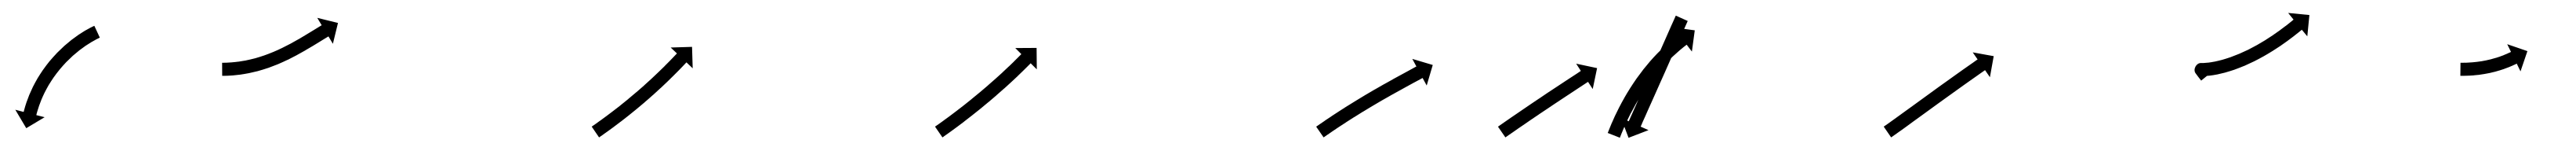

<svg xmlns="http://www.w3.org/2000/svg" viewBox="-20 -288 3953 231"><path d="M131.6 -229.7C132.2 -229.9 132.7 -230.2 133.2 -230.4L124.8 -248.5C124.2 -248.3 123.6 -248 123 -247.7C123 -247.7 123 -247.7 123 -247.7C123 -247.7 123 -247.7 123 -247.7C121.3 -246.9 119.7 -246.1 118.1 -245.3C118.1 -245.3 118 -245.2 118 -245.2C118 -245.2 118 -245.2 118 -245.2C115.4 -243.9 113 -242.5 110.5 -241.1C110.5 -241.1 110.5 -241 110.4 -241C110.4 -241 110.3 -241 110.3 -241C107.2 -239.1 104.1 -237.1 101 -235.1C101 -235.1 100.9 -235 100.9 -235C100.9 -235 100.8 -235 100.8 -235C97.2 -232.5 93.7 -229.9 90.2 -227.3C90.2 -227.3 90.1 -227.3 90.1 -227.2C90 -227.2 90 -227.2 90 -227.2C86.2 -224.1 82.4 -221 78.7 -217.8C78.7 -217.8 78.7 -217.8 78.6 -217.7C78.6 -217.7 78.5 -217.6 78.5 -217.6C74.7 -214.1 70.9 -210.5 67.2 -206.8C67.2 -206.8 67.2 -206.8 67.2 -206.7C67.1 -206.7 67.1 -206.6 67.1 -206.6C63.4 -202.7 59.8 -198.7 56.3 -194.6C56.3 -194.6 56.2 -194.5 56.2 -194.5C56.1 -194.4 56.1 -194.4 56.1 -194.4C52.7 -190.2 49.4 -185.9 46.3 -181.5C46.3 -181.5 46.2 -181.5 46.2 -181.4C46.2 -181.4 46.1 -181.3 46.1 -181.3C43.2 -177 40.3 -172.6 37.6 -168.2C37.6 -168.2 37.6 -168.1 37.6 -168.1C37.5 -168 37.5 -168 37.5 -168C35.1 -163.7 32.7 -159.5 30.5 -155.1C30.5 -155.1 30.5 -155.1 30.4 -155C30.4 -155 30.4 -154.9 30.4 -154.9C28.5 -151 26.7 -147 25 -143C25 -143 25 -142.9 24.9 -142.9C24.9 -142.8 24.9 -142.8 24.9 -142.8C23.5 -139.4 22.2 -135.9 21 -132.4C21 -132.4 21 -132.4 20.9 -132.4C20.9 -132.3 20.9 -132.3 20.9 -132.3C20 -129.6 19.1 -126.9 18.3 -124.2C18.3 -124.2 18.3 -124.1 18.3 -124.1C18.3 -124.1 18.3 -124 18.3 -124C17.8 -122.3 17.3 -120.5 16.8 -118.7C16.8 -118.7 16.8 -118.7 16.8 -118.7C16.8 -118.7 16.8 -118.7 16.8 -118.7C16.6 -118.1 16.5 -117.4 16.3 -116.8L3.5 -120.1L20.3 -91.9L48.5 -108.7L35.7 -111.9C35.8 -112.5 36 -113.1 36.2 -113.7C36.2 -113.7 36.1 -113.7 36.1 -113.6C36.1 -113.6 36.1 -113.6 36.1 -113.6C36.6 -115.2 37 -116.9 37.5 -118.5C37.5 -118.5 37.5 -118.5 37.5 -118.4C37.5 -118.4 37.5 -118.4 37.5 -118.4C38.2 -120.9 39 -123.4 39.9 -125.9C39.9 -125.9 39.9 -125.9 39.8 -125.8C39.8 -125.8 39.8 -125.7 39.8 -125.7C41 -129 42.2 -132.2 43.5 -135.4C43.5 -135.4 43.4 -135.3 43.4 -135.3C43.4 -135.2 43.4 -135.2 43.4 -135.2C45 -138.9 46.6 -142.6 48.4 -146.2C48.4 -146.2 48.4 -146.2 48.4 -146.1C48.3 -146.1 48.3 -146 48.3 -146C50.4 -150.1 52.5 -154 54.8 -158C54.8 -158 54.8 -157.9 54.8 -157.9C54.7 -157.8 54.7 -157.8 54.7 -157.8C57.2 -161.9 59.9 -166 62.6 -170C62.6 -170 62.6 -170 62.6 -169.9C62.5 -169.9 62.5 -169.8 62.5 -169.8C65.4 -173.9 68.5 -177.9 71.7 -181.8C71.7 -181.8 71.6 -181.8 71.6 -181.7C71.5 -181.7 71.5 -181.6 71.5 -181.6C74.8 -185.5 78.1 -189.2 81.6 -192.9C81.6 -192.9 81.6 -192.8 81.5 -192.8C81.5 -192.8 81.4 -192.7 81.4 -192.7C84.9 -196.2 88.4 -199.6 92 -202.9C92 -202.9 92 -202.8 91.9 -202.8C91.9 -202.8 91.8 -202.7 91.8 -202.7C95.3 -205.7 98.8 -208.6 102.4 -211.5C102.4 -211.5 102.3 -211.4 102.3 -211.4C102.2 -211.4 102.2 -211.3 102.2 -211.3C105.5 -213.8 108.8 -216.2 112.1 -218.5C112.1 -218.5 112.1 -218.4 112 -218.4C112 -218.4 111.9 -218.3 111.9 -218.3C114.8 -220.2 117.7 -222.1 120.6 -223.8C120.6 -223.8 120.6 -223.8 120.6 -223.8C120.5 -223.7 120.5 -223.7 120.5 -223.7C122.7 -225 125 -226.3 127.3 -227.5C127.3 -227.5 127.3 -227.5 127.3 -227.5C127.2 -227.5 127.2 -227.5 127.2 -227.5C128.7 -228.2 130.2 -229 131.7 -229.7C131.7 -229.7 131.7 -229.7 131.6 -229.7C131.6 -229.7 131.6 -229.7 131.6 -229.7Z M322.8 -192C322.2 -192 321.6 -192 320.9 -192L321 -172C321.7 -172 322.3 -172 323 -172C323 -172 323 -172 323 -172C323 -172 323 -172 323 -172C324.9 -172 326.7 -172.1 328.5 -172.1C328.5 -172.1 328.5 -172.1 328.6 -172.1C328.6 -172.1 328.6 -172.1 328.6 -172.1C331.5 -172.3 334.3 -172.4 337.2 -172.6C337.2 -172.6 337.2 -172.6 337.2 -172.6C337.3 -172.6 337.3 -172.6 337.3 -172.6C341 -173 344.7 -173.4 348.4 -173.8C348.4 -173.8 348.4 -173.8 348.5 -173.8C348.5 -173.8 348.5 -173.8 348.5 -173.8C352.9 -174.4 357.2 -175.2 361.5 -176C361.5 -176 361.6 -176 361.6 -176C361.7 -176 361.7 -176 361.7 -176C366.5 -177 371.3 -178.1 376 -179.3C376 -179.3 376 -179.3 376.1 -179.4C376.2 -179.4 376.2 -179.4 376.2 -179.4C381.2 -180.8 386.2 -182.3 391.2 -184C391.2 -184 391.3 -184 391.3 -184C391.4 -184 391.4 -184 391.4 -184C396.5 -185.9 401.6 -187.8 406.6 -189.8C406.6 -189.8 406.6 -189.8 406.7 -189.9C406.7 -189.9 406.8 -189.9 406.8 -189.9C411.8 -192 416.7 -194.3 421.6 -196.6C421.6 -196.6 421.6 -196.6 421.7 -196.6C421.7 -196.6 421.8 -196.6 421.8 -196.6C426.5 -199 431.2 -201.4 435.8 -203.8C435.8 -203.8 435.9 -203.8 435.9 -203.9C435.9 -203.9 435.9 -203.9 435.9 -203.9C440.3 -206.3 444.6 -208.7 448.9 -211.1C448.9 -211.1 448.9 -211.1 448.9 -211.1C448.9 -211.1 448.9 -211.2 448.9 -211.2C452.8 -213.4 456.6 -215.6 460.4 -217.9L460.4 -217.9L460.4 -217.9C463.7 -219.9 466.9 -221.8 470.1 -223.8C472.6 -225.3 475.1 -226.8 477.6 -228.4C479.2 -229.3 480.8 -230.3 482.4 -231.3L482.4 -231.3L482.4 -231.3C482.9 -231.6 483.5 -232 484.1 -232.3L490.9 -221L498.7 -252.9L466.9 -260.7L473.7 -249.4C473.1 -249.1 472.6 -248.7 472 -248.4L472 -248.4L472 -248.4C470.4 -247.4 468.8 -246.4 467.1 -245.4C464.7 -243.9 462.2 -242.4 459.7 -240.9C456.5 -238.9 453.3 -237 450.1 -235.1L450.1 -235.1L450.1 -235.1C446.4 -232.8 442.7 -230.6 438.9 -228.4C438.9 -228.4 438.9 -228.4 438.9 -228.5C438.9 -228.5 439 -228.5 439 -228.5C434.8 -226.1 430.6 -223.8 426.4 -221.5C426.4 -221.5 426.4 -221.5 426.4 -221.5C426.4 -221.5 426.5 -221.5 426.5 -221.5C422 -219.1 417.5 -216.8 412.9 -214.6C412.9 -214.6 413 -214.6 413 -214.6C413 -214.6 413.1 -214.7 413.1 -214.7C408.4 -212.4 403.7 -210.3 398.9 -208.3C398.9 -208.3 398.9 -208.3 399 -208.3C399 -208.3 399.1 -208.4 399.1 -208.4C394.3 -206.4 389.5 -204.6 384.7 -202.9C384.7 -202.9 384.8 -202.9 384.8 -202.9C384.9 -202.9 384.9 -203 384.9 -203C380.3 -201.4 375.5 -200 370.8 -198.6C370.8 -198.6 370.9 -198.7 370.9 -198.7C371 -198.7 371 -198.7 371 -198.7C366.6 -197.6 362.1 -196.5 357.6 -195.6C357.6 -195.6 357.7 -195.6 357.7 -195.6C357.8 -195.6 357.9 -195.6 357.9 -195.6C353.8 -194.9 349.8 -194.2 345.7 -193.6C345.7 -193.6 345.8 -193.6 345.8 -193.6C345.9 -193.7 345.9 -193.7 345.9 -193.7C342.5 -193.2 339.1 -192.9 335.6 -192.6C335.6 -192.6 335.7 -192.6 335.7 -192.6C335.7 -192.6 335.8 -192.6 335.8 -192.6C333.1 -192.4 330.4 -192.2 327.8 -192.1C327.8 -192.1 327.8 -192.1 327.8 -192.1C327.9 -192.1 327.9 -192.1 327.9 -192.1C326.2 -192.1 324.5 -192 322.7 -192C322.7 -192 322.8 -192 322.8 -192C322.8 -192 322.8 -192 322.8 -192Z M889.7 -95.4C889.2 -95 888.6 -94.7 888.1 -94.3L899.4 -77.8C900 -78.2 900.5 -78.6 901.1 -78.9L901.1 -79L901.1 -79C902.6 -80 904.1 -81.1 905.7 -82.1L905.7 -82.2L905.7 -82.2C908.1 -83.8 910.4 -85.5 912.8 -87.2L912.8 -87.2L912.8 -87.2C915.8 -89.4 918.9 -91.6 921.9 -93.8L921.9 -93.9L922 -93.9C925.5 -96.5 929.1 -99.2 932.6 -101.9C932.6 -101.9 932.6 -101.9 932.6 -101.9C932.6 -101.9 932.7 -101.9 932.7 -101.9C936.6 -104.9 940.5 -108 944.4 -111C944.4 -111 944.4 -111 944.4 -111C944.4 -111 944.5 -111.1 944.5 -111.1C948.6 -114.4 952.7 -117.7 956.8 -121C956.8 -121 956.9 -121 956.9 -121.1C956.9 -121.1 956.9 -121.1 956.9 -121.1C961.1 -124.6 965.3 -128.1 969.5 -131.6C969.5 -131.6 969.5 -131.6 969.5 -131.6C969.5 -131.7 969.5 -131.7 969.5 -131.7C973.7 -135.2 977.8 -138.8 981.9 -142.5C981.9 -142.5 981.9 -142.5 981.9 -142.5C981.9 -142.5 982 -142.5 982 -142.5C985.9 -146 989.8 -149.6 993.7 -153.2C993.7 -153.2 993.8 -153.2 993.8 -153.2C993.8 -153.2 993.8 -153.2 993.8 -153.2C997.4 -156.6 1001 -160 1004.6 -163.4C1004.6 -163.4 1004.6 -163.4 1004.6 -163.4C1004.6 -163.4 1004.7 -163.5 1004.7 -163.5C1007.9 -166.5 1011 -169.6 1014.2 -172.8L1014.2 -172.8L1014.2 -172.8C1016.9 -175.4 1019.5 -178.1 1022.2 -180.8L1022.2 -180.8L1022.2 -180.8C1024.2 -182.9 1026.2 -185 1028.2 -187L1028.3 -187.1L1028.3 -187.1C1029.6 -188.4 1030.8 -189.8 1032.1 -191.1L1032.1 -191.1L1032.1 -191.1C1032.6 -191.6 1033 -192.1 1033.5 -192.6L1043.1 -183.5L1042.1 -216.3L1009.3 -215.3L1018.9 -206.3C1018.5 -205.8 1018 -205.3 1017.6 -204.8L1017.6 -204.8L1017.6 -204.9C1016.3 -203.5 1015.1 -202.2 1013.8 -200.9L1013.8 -200.9L1013.8 -200.9C1011.9 -198.9 1009.9 -196.8 1007.9 -194.8L1007.9 -194.8L1007.9 -194.8C1005.3 -192.2 1002.7 -189.6 1000.1 -187L1000.1 -187L1000.2 -187C997 -183.9 993.9 -180.9 990.8 -177.9C990.8 -177.9 990.8 -177.9 990.8 -177.9C990.8 -177.9 990.8 -177.9 990.8 -177.9C987.3 -174.5 983.7 -171.2 980.2 -167.9C980.2 -167.9 980.2 -167.9 980.2 -167.9C980.2 -167.9 980.2 -167.9 980.2 -167.9C976.4 -164.4 972.5 -160.9 968.6 -157.4C968.6 -157.4 968.6 -157.4 968.6 -157.4C968.7 -157.4 968.7 -157.4 968.7 -157.4C964.6 -153.9 960.6 -150.3 956.5 -146.8C956.5 -146.8 956.5 -146.8 956.5 -146.8C956.5 -146.9 956.5 -146.9 956.5 -146.9C952.4 -143.4 948.3 -139.9 944.1 -136.5C944.1 -136.5 944.2 -136.5 944.2 -136.5C944.2 -136.5 944.2 -136.5 944.2 -136.5C940.2 -133.2 936.1 -130 932 -126.7C932 -126.7 932 -126.7 932 -126.7C932 -126.7 932.1 -126.7 932.1 -126.7C928.2 -123.7 924.4 -120.7 920.5 -117.8C920.5 -117.8 920.5 -117.8 920.5 -117.8C920.5 -117.8 920.5 -117.8 920.5 -117.8C917 -115.2 913.6 -112.5 910 -109.9L910.1 -109.9L910.1 -110C907.1 -107.8 904.1 -105.6 901.1 -103.4L901.1 -103.5L901.1 -103.5C898.8 -101.8 896.5 -100.2 894.2 -98.5L894.2 -98.5L894.2 -98.5C892.7 -97.5 891.2 -96.4 889.7 -95.4L889.7 -95.4Z M1416.6 -95.4C1416.1 -95 1415.6 -94.6 1415 -94.3L1426.4 -77.8C1427 -78.2 1427.5 -78.6 1428.1 -78.9L1428.1 -79L1428.1 -79C1429.6 -80 1431.1 -81.1 1432.6 -82.2L1432.6 -82.2L1432.7 -82.2C1435 -83.9 1437.4 -85.5 1439.7 -87.2L1439.7 -87.2L1439.8 -87.3C1442.8 -89.5 1445.8 -91.7 1448.9 -93.9L1448.9 -93.9L1448.9 -93.9C1452.5 -96.6 1456 -99.2 1459.6 -101.9L1459.6 -101.9L1459.6 -102C1463.5 -105 1467.5 -108 1471.4 -111.1L1471.4 -111.1L1471.4 -111.1C1475.6 -114.4 1479.8 -117.7 1483.9 -121C1483.9 -121 1483.9 -121 1483.9 -121C1483.9 -121 1483.9 -121 1483.9 -121C1488.2 -124.5 1492.4 -128 1496.6 -131.5C1496.6 -131.5 1496.6 -131.5 1496.7 -131.5C1496.7 -131.5 1496.7 -131.5 1496.7 -131.5C1500.9 -135 1505 -138.6 1509.2 -142.1C1509.2 -142.1 1509.2 -142.1 1509.2 -142.2C1509.2 -142.2 1509.2 -142.2 1509.2 -142.2C1513.3 -145.7 1517.2 -149.1 1521.2 -152.7C1521.2 -152.7 1521.2 -152.7 1521.2 -152.7C1521.2 -152.7 1521.3 -152.7 1521.3 -152.7C1524.9 -156 1528.6 -159.3 1532.3 -162.7L1532.3 -162.7L1532.3 -162.7C1535.6 -165.8 1538.8 -168.8 1542.1 -171.8L1542.1 -171.9L1542.1 -171.9C1544.8 -174.5 1547.5 -177.1 1550.2 -179.7L1550.2 -179.7L1550.2 -179.7C1552.3 -181.7 1554.4 -183.8 1556.4 -185.8L1556.4 -185.8L1556.4 -185.8C1557.8 -187.1 1559.1 -188.5 1560.4 -189.8L1560.4 -189.8L1560.4 -189.8C1560.9 -190.3 1561.3 -190.7 1561.8 -191.2L1571.2 -181.9L1570.9 -214.7L1538.2 -214.5L1547.5 -205.2C1547.1 -204.8 1546.6 -204.3 1546.2 -203.9L1546.2 -203.9L1546.2 -203.9C1544.9 -202.6 1543.6 -201.3 1542.3 -200L1542.3 -200L1542.3 -200C1540.3 -198 1538.3 -196 1536.2 -194L1536.3 -194L1536.3 -194C1533.6 -191.5 1531 -188.9 1528.3 -186.3L1528.3 -186.4L1528.3 -186.4C1525.1 -183.4 1521.9 -180.4 1518.7 -177.4L1518.8 -177.4L1518.8 -177.4C1515.2 -174.1 1511.5 -170.9 1507.9 -167.6C1507.9 -167.6 1507.9 -167.6 1507.9 -167.6C1507.9 -167.6 1507.9 -167.6 1507.9 -167.6C1504 -164.2 1500.1 -160.7 1496.1 -157.3C1496.1 -157.3 1496.2 -157.3 1496.2 -157.3C1496.2 -157.3 1496.2 -157.3 1496.2 -157.3C1492.1 -153.8 1488 -150.3 1483.8 -146.8C1483.8 -146.8 1483.8 -146.8 1483.8 -146.8C1483.8 -146.8 1483.9 -146.9 1483.9 -146.9C1479.7 -143.4 1475.5 -140 1471.3 -136.6C1471.3 -136.6 1471.3 -136.6 1471.3 -136.6C1471.3 -136.6 1471.4 -136.6 1471.4 -136.6C1467.3 -133.3 1463.2 -130 1459.1 -126.8L1459.1 -126.8L1459.1 -126.8C1455.2 -123.8 1451.4 -120.8 1447.5 -117.9L1447.5 -117.9L1447.5 -117.9C1444 -115.2 1440.5 -112.6 1437 -110L1437 -110L1437 -110C1434 -107.8 1431 -105.6 1428 -103.5L1428 -103.5L1428.1 -103.5C1425.7 -101.8 1423.4 -100.1 1421.1 -98.5L1421.1 -98.5L1421.1 -98.5C1419.6 -97.5 1418.1 -96.4 1416.6 -95.4L1416.6 -95.4Z M2001.6 -95.4C2001.1 -95 2000.5 -94.6 2000 -94.2L2011.4 -77.8C2012 -78.2 2012.5 -78.6 2013.1 -79L2013.1 -79L2013.1 -79C2014.6 -80 2016.1 -81.1 2017.7 -82.2L2017.7 -82.2L2017.7 -82.1C2020.1 -83.8 2022.5 -85.4 2024.9 -87.1L2024.9 -87.1L2024.9 -87.1C2028 -89.2 2031.2 -91.3 2034.3 -93.4L2034.3 -93.4L2034.3 -93.4C2038.1 -95.8 2041.8 -98.3 2045.6 -100.7L2045.5 -100.7L2045.5 -100.7C2049.7 -103.4 2054 -106.1 2058.2 -108.8L2058.2 -108.7L2058.2 -108.7C2062.7 -111.6 2067.2 -114.4 2071.8 -117.2L2071.8 -117.2L2071.8 -117.1C2076.5 -120 2081.2 -122.8 2086 -125.7L2086 -125.6L2085.9 -125.6C2090.7 -128.4 2095.5 -131.2 2100.2 -134L2100.2 -134L2100.2 -134C2104.9 -136.6 2109.5 -139.2 2114.2 -141.9L2114.1 -141.9L2114.1 -141.9C2118.5 -144.3 2122.9 -146.7 2127.2 -149.1L2127.2 -149.1L2127.2 -149.1C2131.1 -151.3 2135.1 -153.4 2139 -155.6L2139 -155.6L2139 -155.6C2142.3 -157.4 2145.6 -159.2 2148.9 -161C2151.5 -162.3 2154 -163.7 2156.6 -165.1C2158.3 -166 2159.9 -166.9 2161.6 -167.8C2162.1 -168.1 2162.7 -168.4 2163.3 -168.7L2169.6 -157.2L2178.9 -188.6L2147.5 -197.9L2153.8 -186.3C2153.2 -186 2152.6 -185.7 2152 -185.4C2150.4 -184.5 2148.7 -183.6 2147.1 -182.7C2144.5 -181.3 2142 -179.9 2139.4 -178.5C2136.1 -176.7 2132.8 -174.9 2129.4 -173.1L2129.4 -173.1L2129.4 -173.1C2125.5 -171 2121.5 -168.8 2117.6 -166.7L2117.6 -166.6L2117.6 -166.6C2113.2 -164.2 2108.8 -161.8 2104.4 -159.3L2104.4 -159.3L2104.3 -159.3C2099.6 -156.7 2095 -154 2090.3 -151.3L2090.3 -151.3L2090.2 -151.3C2085.4 -148.5 2080.6 -145.7 2075.8 -142.9L2075.8 -142.9L2075.8 -142.9C2071 -140 2066.2 -137.1 2061.4 -134.2L2061.4 -134.2L2061.4 -134.2C2056.8 -131.4 2052.2 -128.6 2047.6 -125.7L2047.5 -125.7L2047.5 -125.7C2043.3 -123 2039 -120.3 2034.7 -117.5L2034.7 -117.5L2034.7 -117.5C2030.9 -115 2027.1 -112.6 2023.3 -110.1L2023.3 -110.1L2023.3 -110C2020.1 -107.9 2016.9 -105.8 2013.7 -103.7L2013.7 -103.6L2013.7 -103.6C2011.2 -102 2008.8 -100.3 2006.4 -98.6L2006.4 -98.6L2006.3 -98.6C2004.8 -97.6 2003.2 -96.5 2001.7 -95.4L2001.6 -95.4Z M2280.4 -95.2C2279.9 -94.9 2279.5 -94.6 2279 -94.2L2290.4 -77.8C2290.9 -78.1 2291.4 -78.5 2291.8 -78.8C2293.2 -79.7 2294.5 -80.6 2295.8 -81.6C2297.9 -83 2299.9 -84.4 2302 -85.8C2304.7 -87.7 2307.4 -89.5 2310 -91.4C2313.2 -93.6 2316.4 -95.7 2319.6 -97.9L2319.6 -97.9L2319.6 -97.9C2323.1 -100.3 2326.7 -102.8 2330.2 -105.2L2330.2 -105.2L2330.2 -105.2C2334 -107.7 2337.8 -110.3 2341.7 -112.9L2341.6 -112.9L2341.6 -112.9C2345.6 -115.5 2349.5 -118.2 2353.5 -120.8L2353.5 -120.8L2353.5 -120.8C2357.4 -123.5 2361.4 -126.1 2365.3 -128.7C2369.1 -131.2 2373 -133.8 2376.8 -136.3C2380.4 -138.7 2384 -141 2387.6 -143.4C2390.8 -145.5 2394 -147.6 2397.2 -149.7C2400 -151.5 2402.7 -153.3 2405.4 -155.1C2407.5 -156.5 2409.6 -157.8 2411.7 -159.2C2413 -160.1 2414.4 -161 2415.8 -161.9C2416.2 -162.2 2416.7 -162.5 2417.2 -162.8L2424.4 -151.8L2431.1 -183.8L2399 -190.6L2406.2 -179.5C2405.8 -179.2 2405.3 -178.9 2404.8 -178.6C2403.5 -177.7 2402.1 -176.8 2400.8 -175.9C2398.7 -174.6 2396.6 -173.2 2394.5 -171.8C2391.7 -170 2389 -168.3 2386.3 -166.5C2383 -164.4 2379.8 -162.2 2376.6 -160.1C2373 -157.8 2369.4 -155.4 2365.8 -153C2361.9 -150.5 2358.1 -147.9 2354.2 -145.4C2350.3 -142.7 2346.3 -140.1 2342.4 -137.4L2342.4 -137.4L2342.3 -137.4C2338.4 -134.8 2334.4 -132.1 2330.5 -129.5L2330.5 -129.5L2330.5 -129.5C2326.6 -126.9 2322.8 -124.3 2319 -121.7L2319 -121.7L2319 -121.7C2315.4 -119.3 2311.9 -116.9 2308.3 -114.4L2308.3 -114.4L2308.3 -114.4C2305.1 -112.2 2301.9 -110.1 2298.7 -107.9C2296 -106 2293.3 -104.2 2290.6 -102.3C2288.6 -100.9 2286.5 -99.4 2284.4 -98C2283.1 -97.1 2281.8 -96.1 2280.4 -95.2ZM2569.4 -254.1C2569.6 -254.7 2569.9 -255.3 2570.2 -255.9L2551.9 -264.1C2551.6 -263.5 2551.4 -262.9 2551.1 -262.3C2550.3 -260.5 2549.6 -258.8 2548.8 -257.1C2547.6 -254.5 2546.4 -251.8 2545.2 -249.2C2543.7 -245.7 2542.2 -242.3 2540.6 -238.8C2538.8 -234.7 2537 -230.7 2535.2 -226.6C2533.1 -222 2531.1 -217.5 2529.1 -212.9C2526.9 -208.1 2524.7 -203.2 2522.5 -198.3C2520.3 -193.3 2518 -188.3 2515.8 -183.3C2513.6 -178.3 2511.3 -173.2 2509.1 -168.2C2506.9 -163.3 2504.7 -158.5 2502.5 -153.6C2500.5 -149.1 2498.5 -144.5 2496.4 -140C2494.6 -135.9 2492.8 -131.8 2491 -127.7C2489.4 -124.3 2487.9 -120.8 2486.4 -117.4C2485.2 -114.7 2484 -112.1 2482.8 -109.4C2482 -107.7 2481.3 -106 2480.5 -104.3C2480.2 -103.7 2480 -103.1 2479.7 -102.5L2467.7 -107.9L2479.4 -77.2L2510 -88.9L2497.9 -94.3C2498.2 -94.9 2498.5 -95.5 2498.8 -96.1C2499.5 -97.8 2500.3 -99.6 2501 -101.3C2502.2 -103.9 2503.4 -106.6 2504.6 -109.2C2506.2 -112.7 2507.7 -116.1 2509.2 -119.6C2511.1 -123.6 2512.9 -127.7 2514.7 -131.8C2516.7 -136.3 2518.8 -140.9 2520.8 -145.4C2523 -150.3 2525.1 -155.2 2527.3 -160C2529.6 -165.1 2531.8 -170.1 2534.1 -175.1C2536.3 -180.1 2538.5 -185.2 2540.8 -190.2C2543 -195.1 2545.1 -199.9 2547.3 -204.8C2549.4 -209.3 2551.4 -213.9 2553.4 -218.4C2555.2 -222.5 2557.1 -226.6 2558.9 -230.7C2560.4 -234.1 2562 -237.6 2563.5 -241C2564.7 -243.7 2565.9 -246.3 2567.1 -249C2567.8 -250.7 2568.6 -252.4 2569.4 -254.1ZM2448.2 -86.5C2447.9 -85.9 2447.7 -85.2 2447.4 -84.6L2466.1 -77.3C2466.3 -78 2466.5 -78.6 2466.8 -79.2L2466.8 -79.2L2466.8 -79.2C2467.5 -81 2468.2 -82.7 2468.9 -84.5C2468.9 -84.5 2468.9 -84.5 2468.9 -84.4C2468.9 -84.4 2468.9 -84.4 2468.9 -84.4C2470 -87.1 2471.1 -89.8 2472.3 -92.6C2472.3 -92.6 2472.3 -92.5 2472.3 -92.5C2472.3 -92.5 2472.3 -92.5 2472.3 -92.5C2473.8 -96 2475.4 -99.4 2477 -102.9C2477 -102.9 2477 -102.9 2477 -102.9C2477 -102.8 2476.9 -102.8 2476.9 -102.8C2478.9 -106.9 2480.9 -110.9 2482.9 -115C2482.9 -115 2482.9 -114.9 2482.9 -114.9C2482.9 -114.9 2482.9 -114.8 2482.9 -114.8C2485.2 -119.3 2487.6 -123.7 2490.1 -128.1C2490.1 -128.1 2490.1 -128.1 2490.1 -128.1C2490 -128 2490 -128 2490 -128C2492.7 -132.7 2495.5 -137.3 2498.4 -141.9C2498.4 -141.9 2498.3 -141.8 2498.3 -141.8C2498.3 -141.8 2498.3 -141.7 2498.3 -141.7C2501.3 -146.4 2504.4 -151.1 2507.6 -155.6C2507.6 -155.6 2507.5 -155.6 2507.5 -155.6C2507.5 -155.5 2507.5 -155.5 2507.5 -155.5C2510.7 -160 2514 -164.5 2517.5 -168.9C2517.5 -168.9 2517.4 -168.9 2517.4 -168.9C2517.4 -168.8 2517.3 -168.8 2517.3 -168.8C2520.7 -173 2524.2 -177.2 2527.7 -181.3C2527.7 -181.3 2527.7 -181.3 2527.6 -181.2C2527.6 -181.2 2527.6 -181.2 2527.6 -181.2C2530.9 -184.9 2534.4 -188.7 2537.8 -192.3C2537.8 -192.3 2537.8 -192.3 2537.8 -192.3C2537.8 -192.2 2537.7 -192.2 2537.7 -192.2C2540.9 -195.4 2544.1 -198.6 2547.4 -201.7C2547.4 -201.7 2547.4 -201.7 2547.4 -201.7C2547.3 -201.7 2547.3 -201.6 2547.3 -201.6C2550.1 -204.2 2553 -206.8 2555.9 -209.3C2555.9 -209.3 2555.8 -209.3 2555.8 -209.3C2555.8 -209.3 2555.8 -209.2 2555.8 -209.2C2558 -211.2 2560.3 -213.1 2562.6 -214.9C2562.6 -214.9 2562.6 -214.9 2562.6 -214.9C2562.5 -214.9 2562.5 -214.9 2562.5 -214.9C2564 -216 2565.5 -217.2 2567 -218.4C2567 -218.4 2567 -218.4 2567 -218.4C2567 -218.4 2567 -218.4 2567 -218.4C2567.5 -218.8 2568.1 -219.2 2568.6 -219.6L2576.6 -209.1L2581 -241.6L2548.5 -246L2556.5 -235.5C2555.9 -235.1 2555.4 -234.7 2554.8 -234.3C2554.8 -234.3 2554.8 -234.2 2554.8 -234.2C2554.8 -234.2 2554.8 -234.2 2554.8 -234.2C2553.2 -233 2551.6 -231.8 2550.1 -230.5C2550.1 -230.5 2550 -230.5 2550 -230.5C2550 -230.5 2550 -230.4 2550 -230.4C2547.6 -228.5 2545.2 -226.5 2542.8 -224.5C2542.8 -224.5 2542.8 -224.5 2542.8 -224.4C2542.7 -224.4 2542.7 -224.4 2542.7 -224.4C2539.7 -221.8 2536.7 -219.1 2533.7 -216.3C2533.7 -216.3 2533.7 -216.3 2533.7 -216.3C2533.7 -216.3 2533.6 -216.2 2533.6 -216.2C2530.2 -213 2526.8 -209.6 2523.5 -206.2C2523.5 -206.2 2523.4 -206.2 2523.4 -206.2C2523.4 -206.1 2523.4 -206.1 2523.4 -206.1C2519.7 -202.3 2516.1 -198.4 2512.6 -194.4C2512.6 -194.4 2512.6 -194.4 2512.6 -194.4C2512.5 -194.3 2512.5 -194.3 2512.5 -194.3C2508.8 -190 2505.2 -185.7 2501.7 -181.3C2501.7 -181.3 2501.7 -181.2 2501.7 -181.2C2501.6 -181.2 2501.6 -181.1 2501.6 -181.1C2498.1 -176.5 2494.6 -171.9 2491.2 -167.2C2491.2 -167.2 2491.2 -167.1 2491.2 -167.1C2491.1 -167.1 2491.1 -167 2491.1 -167C2487.8 -162.3 2484.6 -157.4 2481.5 -152.6C2481.5 -152.6 2481.4 -152.5 2481.4 -152.5C2481.4 -152.5 2481.4 -152.4 2481.4 -152.4C2478.4 -147.7 2475.5 -142.9 2472.7 -138C2472.7 -138 2472.7 -138 2472.7 -138C2472.7 -137.9 2472.7 -137.9 2472.7 -137.9C2470.1 -133.4 2467.6 -128.8 2465.2 -124.1C2465.2 -124.1 2465.2 -124.1 2465.1 -124.1C2465.1 -124 2465.1 -124 2465.1 -124C2463 -119.8 2460.9 -115.6 2458.9 -111.4C2458.9 -111.4 2458.9 -111.4 2458.9 -111.4C2458.9 -111.4 2458.8 -111.3 2458.8 -111.3C2457.2 -107.7 2455.6 -104.1 2454 -100.5C2454 -100.5 2453.9 -100.5 2453.9 -100.5C2453.9 -100.5 2453.9 -100.5 2453.9 -100.5C2452.7 -97.7 2451.5 -94.9 2450.4 -92C2450.4 -92 2450.4 -92 2450.4 -92C2450.4 -92 2450.4 -92 2450.4 -92C2449.6 -90.2 2448.9 -88.3 2448.2 -86.5L2448.2 -86.5Z M2872.6 -95.4C2872.1 -95 2871.6 -94.6 2871 -94.3L2882.4 -77.8C2883 -78.2 2883.5 -78.6 2884 -78.9L2884.1 -79L2884.1 -79C2885.6 -80 2887.1 -81.1 2888.6 -82.2L2888.6 -82.2L2888.7 -82.2C2891 -83.9 2893.4 -85.5 2895.7 -87.2L2895.8 -87.2L2895.8 -87.2C2898.8 -89.4 2901.9 -91.6 2905 -93.8C2908.6 -96.5 2912.2 -99.1 2915.8 -101.7C2919.8 -104.6 2923.9 -107.5 2927.9 -110.4C2932.2 -113.6 2936.6 -116.7 2940.9 -119.8C2945.3 -123 2949.8 -126.3 2954.3 -129.5C2958.7 -132.7 2963.2 -135.9 2967.7 -139.1C2972 -142.2 2976.3 -145.3 2980.7 -148.4C2984.7 -151.3 2988.8 -154.2 2992.9 -157.1C2996.5 -159.7 3000.2 -162.2 3003.8 -164.8C3006.9 -167 3010 -169.2 3013.1 -171.3C3015.5 -173 3017.8 -174.7 3020.2 -176.3C3021.8 -177.4 3023.3 -178.5 3024.8 -179.5C3025.4 -179.9 3025.9 -180.3 3026.5 -180.7L3034 -169.9L3039.8 -202.1L3007.6 -207.9L3015.1 -197.1C3014.5 -196.7 3014 -196.4 3013.4 -196C3011.9 -194.9 3010.3 -193.8 3008.8 -192.7C3006.4 -191.1 3004 -189.4 3001.6 -187.7C2998.5 -185.5 2995.4 -183.4 2992.3 -181.2C2988.6 -178.6 2985 -176 2981.3 -173.4C2977.2 -170.5 2973.1 -167.6 2969.1 -164.7C2964.7 -161.6 2960.4 -158.5 2956 -155.4C2951.5 -152.1 2947.1 -148.9 2942.6 -145.7C2938.1 -142.5 2933.6 -139.3 2929.2 -136C2924.8 -132.9 2920.5 -129.8 2916.2 -126.6C2912.2 -123.7 2908.1 -120.8 2904.1 -117.9C2900.5 -115.3 2896.9 -112.7 2893.3 -110.1C2890.2 -107.9 2887.2 -105.7 2884.1 -103.5L2884.1 -103.5L2884.1 -103.5C2881.8 -101.8 2879.4 -100.2 2877.1 -98.5L2877.1 -98.5L2877.1 -98.5C2875.6 -97.5 2874.1 -96.4 2872.6 -95.4L2872.6 -95.4Z M3349.7 -175.8C3352.4 -172 3355.3 -168.4 3358.2 -164.7L3373.8 -177.3C3371.1 -180.6 3368.4 -184 3365.8 -187.5C3363.6 -190.6 3359.5 -186.7 3357 -182.1C3354.5 -177.4 3353.4 -171.9 3357.2 -171.7C3358.9 -171.6 3360.7 -171.6 3362.4 -171.6C3362.4 -171.6 3362.4 -171.6 3362.5 -171.6C3362.6 -171.6 3362.7 -171.6 3362.7 -171.6C3365.4 -171.7 3368.2 -172 3371 -172.3C3371 -172.3 3371.1 -172.3 3371.1 -172.3C3371.2 -172.3 3371.3 -172.3 3371.3 -172.3C3374.9 -172.7 3378.5 -173.3 3382.1 -174C3382.1 -174 3382.2 -174 3382.2 -174C3382.3 -174 3382.4 -174 3382.4 -174C3386.6 -174.9 3390.9 -175.9 3395.1 -177C3395.1 -177 3395.2 -177 3395.2 -177C3395.3 -177.1 3395.3 -177.1 3395.3 -177.1C3400 -178.4 3404.7 -179.9 3409.3 -181.4C3409.3 -181.4 3409.4 -181.5 3409.4 -181.5C3409.5 -181.5 3409.5 -181.5 3409.5 -181.5C3414.5 -183.3 3419.3 -185.2 3424.2 -187.2C3424.2 -187.2 3424.2 -187.2 3424.3 -187.2C3424.3 -187.2 3424.4 -187.2 3424.4 -187.2C3429.3 -189.4 3434.3 -191.7 3439.1 -194C3439.1 -194 3439.2 -194 3439.2 -194C3439.3 -194.1 3439.3 -194.1 3439.3 -194.1C3444.2 -196.5 3449 -199.1 3453.7 -201.7C3453.7 -201.7 3453.8 -201.7 3453.8 -201.7C3453.8 -201.7 3453.9 -201.8 3453.9 -201.8C3458.4 -204.4 3463 -207 3467.4 -209.8C3467.4 -209.8 3467.5 -209.8 3467.5 -209.8C3467.5 -209.8 3467.6 -209.9 3467.6 -209.9C3471.7 -212.5 3475.9 -215.2 3480 -217.9C3480 -217.9 3480 -217.9 3480 -218C3480 -218 3480.1 -218 3480.1 -218C3483.7 -220.5 3487.3 -223 3490.9 -225.6C3490.9 -225.6 3490.9 -225.6 3490.9 -225.6C3491 -225.7 3491 -225.7 3491 -225.7C3494 -227.9 3497 -230.1 3500 -232.4C3500 -232.4 3500 -232.4 3500 -232.4C3500 -232.4 3500 -232.4 3500 -232.4C3502.3 -234.2 3504.6 -236 3506.8 -237.8C3506.8 -237.8 3506.8 -237.8 3506.8 -237.8C3506.9 -237.8 3506.9 -237.8 3506.9 -237.8C3508.3 -238.9 3509.8 -240.1 3511.2 -241.3L3511.2 -241.3L3511.2 -241.3C3511.7 -241.7 3512.2 -242.1 3512.7 -242.5L3521.1 -232.4L3524.3 -265L3491.7 -268.2L3500 -258C3499.5 -257.6 3499 -257.2 3498.5 -256.8L3498.5 -256.8L3498.6 -256.8C3497.2 -255.6 3495.8 -254.5 3494.4 -253.4C3494.4 -253.4 3494.4 -253.4 3494.4 -253.4C3494.4 -253.4 3494.4 -253.4 3494.4 -253.4C3492.2 -251.7 3490 -250 3487.8 -248.2C3487.8 -248.2 3487.8 -248.3 3487.8 -248.3C3487.8 -248.3 3487.8 -248.3 3487.8 -248.3C3485 -246.1 3482.1 -243.9 3479.1 -241.8C3479.1 -241.8 3479.2 -241.8 3479.2 -241.8C3479.2 -241.8 3479.2 -241.8 3479.2 -241.8C3475.8 -239.3 3472.3 -236.9 3468.7 -234.5C3468.7 -234.5 3468.8 -234.5 3468.8 -234.5C3468.8 -234.5 3468.8 -234.5 3468.8 -234.5C3464.9 -231.9 3460.9 -229.3 3456.9 -226.8C3456.9 -226.8 3456.9 -226.8 3456.9 -226.8C3457 -226.8 3457 -226.8 3457 -226.8C3452.7 -224.2 3448.3 -221.6 3443.9 -219.1C3443.9 -219.1 3444 -219.1 3444 -219.2C3444.1 -219.2 3444.1 -219.2 3444.1 -219.2C3439.5 -216.7 3434.9 -214.3 3430.3 -211.9C3430.3 -211.9 3430.3 -212 3430.4 -212C3430.4 -212 3430.5 -212 3430.5 -212C3425.8 -209.8 3421.1 -207.6 3416.4 -205.6C3416.4 -205.6 3416.5 -205.6 3416.5 -205.6C3416.5 -205.6 3416.6 -205.7 3416.6 -205.7C3412 -203.8 3407.4 -202 3402.7 -200.3C3402.7 -200.3 3402.8 -200.3 3402.8 -200.4C3402.9 -200.4 3402.9 -200.4 3402.9 -200.4C3398.6 -198.9 3394.2 -197.6 3389.8 -196.3C3389.8 -196.3 3389.9 -196.3 3390 -196.3C3390 -196.4 3390.1 -196.4 3390.1 -196.4C3386.2 -195.4 3382.2 -194.4 3378.3 -193.6C3378.3 -193.6 3378.4 -193.6 3378.4 -193.6C3378.5 -193.6 3378.5 -193.7 3378.5 -193.7C3375.3 -193.1 3372 -192.5 3368.7 -192.1C3368.7 -192.1 3368.8 -192.1 3368.9 -192.1C3368.9 -192.1 3369 -192.2 3369 -192.2C3366.6 -191.9 3364.2 -191.7 3361.8 -191.6C3361.8 -191.6 3361.8 -191.6 3361.9 -191.6C3362 -191.6 3362.1 -191.6 3362.1 -191.6C3360.8 -191.6 3359.5 -191.6 3358.3 -191.6C3354.5 -191.8 3351.2 -189.4 3349.5 -186.2C3347.7 -182.9 3347.4 -178.8 3349.7 -175.8Z M3757.2 -192C3756.9 -192 3756.6 -192 3756.2 -192L3756 -172C3756.4 -172 3756.7 -172 3757 -172L3757 -172L3757 -172C3758 -172 3758.9 -172 3759.8 -172C3759.8 -172 3759.8 -172 3759.9 -172C3759.9 -172 3759.9 -172 3759.9 -172C3761.3 -172 3762.8 -172 3764.2 -172.1C3764.2 -172.1 3764.2 -172.1 3764.3 -172.1C3764.3 -172.1 3764.3 -172.1 3764.3 -172.1C3766.2 -172.1 3768 -172.2 3769.9 -172.3C3769.9 -172.3 3769.9 -172.3 3770 -172.3C3770 -172.3 3770 -172.3 3770 -172.3C3772.2 -172.4 3774.4 -172.6 3776.7 -172.7C3776.7 -172.7 3776.7 -172.7 3776.7 -172.8C3776.7 -172.8 3776.8 -172.8 3776.8 -172.8C3779.2 -173 3781.7 -173.2 3784.2 -173.5C3784.2 -173.5 3784.2 -173.5 3784.2 -173.5C3784.3 -173.5 3784.3 -173.5 3784.3 -173.5C3786.9 -173.9 3789.5 -174.3 3792.1 -174.7C3792.1 -174.7 3792.2 -174.7 3792.2 -174.7C3792.2 -174.7 3792.3 -174.7 3792.3 -174.7C3795 -175.2 3797.6 -175.7 3800.3 -176.2C3800.3 -176.2 3800.4 -176.2 3800.4 -176.2C3800.4 -176.2 3800.5 -176.2 3800.5 -176.2C3803.1 -176.8 3805.8 -177.4 3808.4 -178.1C3808.4 -178.1 3808.5 -178.1 3808.5 -178.1C3808.5 -178.1 3808.6 -178.1 3808.6 -178.1C3811.1 -178.8 3813.7 -179.5 3816.2 -180.3C3816.2 -180.3 3816.2 -180.3 3816.3 -180.3C3816.3 -180.3 3816.3 -180.3 3816.3 -180.3C3818.7 -181.1 3821 -181.8 3823.4 -182.6C3823.4 -182.6 3823.4 -182.6 3823.4 -182.7C3823.5 -182.7 3823.5 -182.7 3823.5 -182.7C3825.6 -183.4 3827.6 -184.2 3829.7 -185C3829.7 -185 3829.7 -185 3829.8 -185C3829.8 -185 3829.8 -185 3829.8 -185C3831.5 -185.7 3833.3 -186.5 3835 -187.2C3835 -187.2 3835 -187.2 3835 -187.2C3835 -187.2 3835.1 -187.2 3835.1 -187.2C3836.4 -187.8 3837.7 -188.4 3839 -189C3839 -189 3839 -189 3839 -189C3839.1 -189 3839.1 -189 3839.1 -189C3839.9 -189.4 3840.7 -189.8 3841.6 -190.2L3841.6 -190.2L3841.6 -190.2C3841.9 -190.4 3842.2 -190.5 3842.5 -190.7L3848.3 -178.8L3858.9 -209.8L3827.9 -220.4L3833.7 -208.6C3833.4 -208.5 3833.1 -208.3 3832.9 -208.2L3832.9 -208.2L3832.9 -208.2C3832.1 -207.9 3831.3 -207.5 3830.6 -207.1C3830.6 -207.1 3830.6 -207.1 3830.6 -207.1C3830.6 -207.2 3830.6 -207.2 3830.6 -207.2C3829.4 -206.6 3828.2 -206.1 3827 -205.5C3827 -205.5 3827 -205.5 3827.1 -205.6C3827.1 -205.6 3827.1 -205.6 3827.1 -205.6C3825.5 -204.9 3823.9 -204.2 3822.3 -203.6C3822.3 -203.6 3822.4 -203.6 3822.4 -203.6C3822.4 -203.6 3822.5 -203.6 3822.5 -203.6C3820.6 -202.9 3818.6 -202.2 3816.7 -201.5C3816.7 -201.5 3816.8 -201.5 3816.8 -201.5C3816.8 -201.5 3816.9 -201.5 3816.9 -201.5C3814.7 -200.8 3812.5 -200.1 3810.4 -199.4C3810.4 -199.4 3810.4 -199.4 3810.4 -199.4C3810.5 -199.4 3810.5 -199.5 3810.5 -199.5C3808.1 -198.8 3805.8 -198.1 3803.4 -197.5C3803.4 -197.5 3803.5 -197.5 3803.5 -197.5C3803.5 -197.5 3803.6 -197.5 3803.6 -197.5C3801.1 -196.9 3798.7 -196.3 3796.2 -195.8C3796.2 -195.8 3796.2 -195.8 3796.3 -195.8C3796.3 -195.8 3796.3 -195.8 3796.3 -195.8C3793.9 -195.3 3791.4 -194.8 3788.9 -194.4C3788.9 -194.4 3788.9 -194.4 3788.9 -194.4C3789 -194.4 3789 -194.4 3789 -194.4C3786.6 -194 3784.1 -193.7 3781.7 -193.4C3781.7 -193.4 3781.7 -193.4 3781.8 -193.4C3781.8 -193.4 3781.8 -193.4 3781.8 -193.4C3779.5 -193.1 3777.2 -192.9 3774.9 -192.7C3774.9 -192.7 3775 -192.7 3775 -192.7C3775 -192.7 3775.1 -192.7 3775.1 -192.7C3773 -192.5 3770.9 -192.4 3768.9 -192.3C3768.9 -192.3 3768.9 -192.3 3768.9 -192.3C3768.9 -192.3 3769 -192.3 3769 -192.3C3767.2 -192.2 3765.5 -192.1 3763.7 -192C3763.7 -192 3763.7 -192 3763.7 -192C3763.8 -192.1 3763.8 -192.1 3763.8 -192.1C3762.4 -192 3761.1 -192 3759.7 -192C3759.7 -192 3759.7 -192 3759.7 -192C3759.8 -192 3759.8 -192 3759.8 -192C3758.9 -192 3758 -192 3757.2 -192L3757.2 -192Z"/></svg>

Font: FRB American Cursive Just Arrows Medium
Style: Italic
Weight: 500
Italic angle: -25°
Version: Version 2.0;Modular Font Editor K font №1